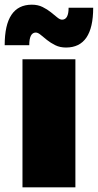

<svg xmlns="http://www.w3.org/2000/svg" viewBox="-46 -800 418 820"><path d="M50 0V-547H276V0ZM236 -597Q210 -597 190 -607Q170 -617 155 -629Q140 -641 128 -651Q116 -661 107 -661Q79 -661 79 -607H-26Q-26 -780 90 -780Q116 -780 136 -770Q156 -760 171 -748Q186 -736 198 -726Q210 -716 219 -716Q247 -716 247 -767H352Q352 -597 236 -597Z"/></svg>

Font: Montserrat-Alt1 Black
Style: Regular
Weight: 900
Designer: Differentunic
Foundry: Differentunic
Version: Version 7.222